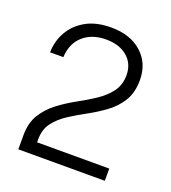

<svg xmlns="http://www.w3.org/2000/svg" viewBox="-94 -906 540 605"><g transform="rotate(20 176.0 -603.5)"><path d="M34 -373V-405V-420.5Q34 -462 51.5 -490.2Q69 -518.5 96.2 -539.2Q123.5 -560 154.2 -576.8Q185 -593.5 212.2 -611.5Q239.5 -629.5 257 -652.8Q274.5 -676 274.5 -709Q274.5 -747 247.8 -770Q221 -793 176 -793Q129 -793 99.5 -766.8Q70 -740.5 68 -694.5H23.5Q24 -732 42 -763.8Q60 -795.5 94.2 -814.8Q128.5 -834 178.5 -834Q243 -834 281.2 -799.5Q319.5 -765 319.5 -709Q319.5 -667.5 302.5 -639.2Q285.5 -611 258.2 -590.8Q231 -570.5 200.5 -554Q170 -537.5 143 -520Q116 -502.5 99 -479.8Q82 -457 82 -423.5V-414H324V-373Z"/></g></svg>

Font: Public Sans ExtraLight
Style: Regular
Weight: 250
Designer: The Public Sans Project Authors: Dan O. Williams and USWDS (Libre Franklin designed by Pablo Impallari and Rodrigo Fuenz
Version: Version 1.007